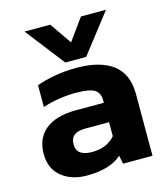

<svg xmlns="http://www.w3.org/2000/svg" viewBox="-108 -793 777 888"><g transform="rotate(-15 280.5 -349.0)"><path d="M92 -708H215L287 -604L362 -708H482L337 -521H237ZM31 -139Q31 -213 81.5 -254Q132 -295 229 -295H361V-306Q361 -343 336.5 -358Q312 -373 247 -373Q166 -373 88 -348V-452Q124 -466 175 -475Q226 -484 280 -484Q393 -484 454 -438Q515 -392 515 -296V0H374L366 -40Q311 10 199 10Q126 10 78.5 -28.5Q31 -67 31 -139ZM361 -135V-202H247Q211 -202 193.5 -188Q176 -174 176 -145Q176 -89 250 -89Q322 -89 361 -135Z"/></g></svg>

Font: Kanit SemiBold
Style: Regular
Weight: 600
Designer: Katatrad Team
Foundry: CadsonDemak
Version: Version 1.030